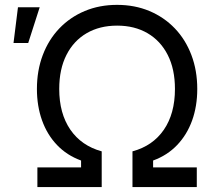

<svg xmlns="http://www.w3.org/2000/svg" viewBox="-20 -757 870 777"><path d="M131.3 0V-79.6H308.1V-107.4Q250.5 -128.4 210.7 -170.2Q170.9 -211.9 150.1 -270Q129.4 -328.1 129.4 -397Q129.4 -471.7 153.1 -534.2Q176.8 -596.7 220.2 -642.1Q263.7 -687.5 323 -712.4Q382.3 -737.3 453.6 -737.3Q525.4 -737.3 584.7 -712.4Q644 -687.5 687.5 -642.1Q731 -596.7 754.6 -534.2Q778.3 -471.7 778.3 -397Q778.3 -327.6 757.6 -269.8Q736.8 -211.9 697 -170.2Q657.2 -128.4 599.6 -107.4V-79.6H776.4V0H516.1V-144.5Q598.1 -166.5 643.1 -231.9Q688 -297.4 688 -397Q688 -477.1 658.9 -534.4Q629.9 -591.8 577.1 -622.6Q524.4 -653.3 454.1 -653.3Q383.3 -653.3 330.6 -622.6Q277.8 -591.8 248.8 -534.4Q219.7 -477.1 219.7 -397Q219.7 -297.9 264.6 -232.4Q309.6 -167 391.6 -144.5V0ZM34.7 -583 52.7 -727.5H140.6L94.2 -583Z"/></svg>

Font: Inter 24pt
Style: Regular
Weight: 400
Designer: Rasmus Andersson
Foundry: rsms
Version: Version 4.001;git-66647c0bb